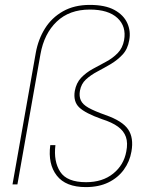

<svg xmlns="http://www.w3.org/2000/svg" viewBox="-20 -752 621 783"><path d="M330 11Q248 11 211.5 -36Q175 -83 185 -160H206Q198 -94 225.5 -51.5Q253 -9 331 -9Q398 -9 441.5 -44Q485 -79 495 -134Q502 -169 493.5 -193.5Q485 -218 461 -235.5Q437 -253 396 -266Q328 -290 303 -314Q278 -338 285 -381Q291 -414 311 -435Q331 -456 358.5 -471Q386 -486 413 -500.5Q440 -515 460 -535.5Q480 -556 486 -588Q496 -644 459 -678.5Q422 -713 346 -713Q263 -713 211.5 -664Q160 -615 145 -531L51 0H31L126 -537Q136 -592 163.5 -636Q191 -680 237 -706Q283 -732 346 -732Q409 -732 446.5 -711.5Q484 -691 499 -658Q514 -625 507 -588Q501 -552 480 -529.5Q459 -507 432 -491Q405 -475 377.5 -460.5Q350 -446 330.5 -428Q311 -410 306 -382Q302 -360 309.5 -343Q317 -326 341 -312.5Q365 -299 410 -283Q479 -259 502.5 -224.5Q526 -190 516 -134Q509 -93 485 -60Q461 -27 422 -8Q383 11 330 11Z"/></svg>

Font: DM Sans 11pt Thin
Style: Italic
Weight: 250
Italic angle: -10°
Version: Version 4.004;gftools[0.9.30]